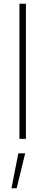

<svg xmlns="http://www.w3.org/2000/svg" viewBox="-20 -750 245 1037"><path d="M85 0V-730H120V0ZM79 78H116L70 267H42Z"/></svg>

Font: Titillium Web ExtraLight
Style: Regular
Weight: 275
Version: Version 1.002;PS 57.000;hotconv 1.0.70;makeotf.lib2.5.55311